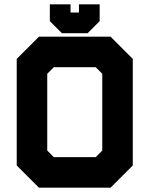

<svg xmlns="http://www.w3.org/2000/svg" viewBox="-20 -870 693 890"><path d="M160.5 0 57.5 -103V-597L160.5 -700H492.5L595.5 -597V-103L492.5 0ZM229.5 -141.5H423.5L454 -172V-528L423.5 -558.5H229.5L199 -528V-172ZM197 -71H457.5L524.5 -138V-562.5L457.5 -629.5H197L130 -562.5V-138ZM197 -71 130 -138V-562.5L197 -629.5H457.5L524.5 -562.5V-138L457.5 -71ZM267 -716 211 -772V-850H307V-812H346V-850H442V-772L386 -716ZM293 -760H361L394 -796V-809V-796L361 -760H293L260 -796V-809V-796Z"/></svg>

Font: Tourney Black
Style: Regular
Weight: 900
Version: Version 1.015